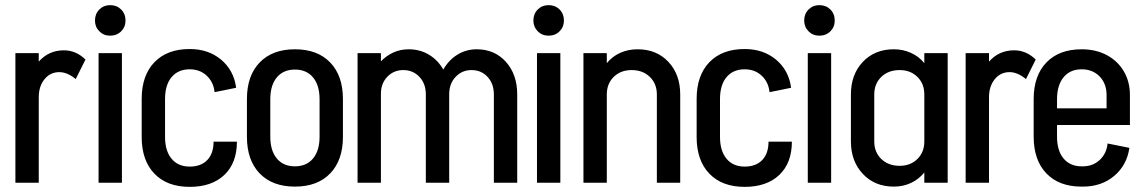

<svg xmlns="http://www.w3.org/2000/svg" viewBox="-20 -712 4442 748"><path d="M313 -480 275 -404Q242 -431 211 -431Q176 -431 153.5 -403.5Q131 -376 131 -333V0H40V-505H131V-472Q170 -516 229 -516Q276 -516 313 -480Z M455 0H364V-505H455ZM350 -632Q350 -658 367 -675Q384 -692 409 -692Q435 -692 452 -675Q469 -658 469 -632Q469 -607 452 -590Q435 -573 409 -573Q384 -573 367 -590Q350 -607 350 -632Z M903 -160Q903 -77 854 -30.5Q805 16 719 16Q631 16 581.5 -35.5Q532 -87 532 -178V-327Q532 -418 581.5 -469.5Q631 -521 719 -521Q792 -521 841.5 -479.5Q891 -438 900 -370L816 -353Q812 -392 785.5 -417Q759 -442 719 -442Q674 -442 648.5 -411.5Q623 -381 623 -326V-179Q623 -124 648.5 -93.5Q674 -63 719 -63Q763 -63 787.5 -88.5Q812 -114 812 -160Z M1316 -179Q1316 -88 1266.5 -36.5Q1217 15 1129 15Q1041 15 991.5 -36.5Q942 -88 942 -179V-326Q942 -417 991.5 -468.5Q1041 -520 1129 -520Q1217 -520 1266.5 -468.5Q1316 -417 1316 -326ZM1225 -325Q1225 -380 1199.5 -410.5Q1174 -441 1129 -441Q1084 -441 1058.5 -410.5Q1033 -380 1033 -325V-180Q1033 -125 1058.5 -94.5Q1084 -64 1129 -64Q1174 -64 1199.5 -94.5Q1225 -125 1225 -180Z M1995 -344V0H1904V-344Q1904 -386 1879.5 -412.5Q1855 -439 1817 -439Q1780 -439 1755 -412.5Q1730 -386 1730 -345V-344V0H1639V-344Q1639 -386 1614 -412.5Q1589 -439 1551 -439Q1514 -439 1489 -413Q1464 -387 1464 -347V0H1373V-505H1464V-473Q1485 -495 1512.5 -507.5Q1540 -520 1572 -520Q1616 -520 1651 -499Q1686 -478 1707 -441Q1728 -478 1762 -499Q1796 -520 1837 -520Q1907 -520 1951 -471Q1995 -422 1995 -344Z M2163 0H2072V-505H2163ZM2058 -632Q2058 -658 2075 -675Q2092 -692 2117 -692Q2143 -692 2160 -675Q2177 -658 2177 -632Q2177 -607 2160 -590Q2143 -573 2117 -573Q2092 -573 2075 -590Q2058 -607 2058 -632Z M2630 -344V0H2539V-344Q2539 -386 2511.5 -412.5Q2484 -439 2441 -439Q2398 -439 2371 -412.5Q2344 -386 2344 -344V0H2253V-505H2344V-466Q2365 -492 2396 -506Q2427 -520 2464 -520Q2538 -520 2584 -471Q2630 -422 2630 -344Z M3065 -160Q3065 -77 3016 -30.5Q2967 16 2881 16Q2793 16 2743.5 -35.5Q2694 -87 2694 -178V-327Q2694 -418 2743.5 -469.5Q2793 -521 2881 -521Q2954 -521 3003.5 -479.5Q3053 -438 3062 -370L2978 -353Q2974 -392 2947.5 -417Q2921 -442 2881 -442Q2836 -442 2810.5 -411.5Q2785 -381 2785 -326V-179Q2785 -124 2810.5 -93.5Q2836 -63 2881 -63Q2925 -63 2949.5 -88.5Q2974 -114 2974 -160Z M3218 0H3127V-505H3218ZM3113 -632Q3113 -658 3130 -675Q3147 -692 3172 -692Q3198 -692 3215 -675Q3232 -658 3232 -632Q3232 -607 3215 -590Q3198 -573 3172 -573Q3147 -573 3130 -590Q3113 -607 3113 -632Z M3581 -505H3672V0H3581V-40Q3560 -14 3529.5 0.5Q3499 15 3462 15Q3388 15 3341.5 -34.5Q3295 -84 3295 -161V-344Q3295 -422 3341.5 -471Q3388 -520 3462 -520Q3498 -520 3529 -506Q3560 -492 3581 -466ZM3581 -161V-344Q3581 -386 3554 -412.5Q3527 -439 3485 -439Q3441 -439 3413.5 -412.5Q3386 -386 3386 -344V-161Q3386 -119 3413.5 -92.5Q3441 -66 3485 -66Q3527 -66 3554 -92.5Q3581 -119 3581 -161Z M4015 -480 3977 -404Q3944 -431 3913 -431Q3878 -431 3855.5 -403.5Q3833 -376 3833 -333V0H3742V-505H3833V-472Q3872 -516 3931 -516Q3978 -516 4015 -480Z M4382 -342V-225H4098V-180Q4098 -125 4123.5 -94.5Q4149 -64 4194 -64H4198Q4238 -64 4264.5 -89Q4291 -114 4295 -153L4380 -136Q4370 -68 4320.5 -26.5Q4271 15 4199 15H4193Q4106 15 4056.5 -36.5Q4007 -88 4007 -180V-326Q4007 -417 4056.5 -468.5Q4106 -520 4194 -520Q4249 -520 4291.5 -497.5Q4334 -475 4358 -434.5Q4382 -394 4382 -342ZM4098 -290H4291V-342Q4291 -386 4264 -414Q4237 -442 4194 -442Q4149 -442 4123.5 -411Q4098 -380 4098 -325Z"/></svg>

Font: Akshar
Style: Regular
Weight: 400
Designer: Tall Chai
Foundry: Tall Chai
Version: Version 1.000